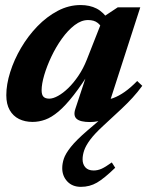

<svg xmlns="http://www.w3.org/2000/svg" viewBox="-20 -461 584 746"><path d="M532.8 -127.6Q514.9 -103 494.6 -80.9Q474.3 -58.9 451.8 -37.8L381 27.9Q347.4 58.8 330.2 82.1Q313 105.4 307 123.6Q300.9 141.7 300.9 158.1Q300.9 177.2 311.8 189.3Q322.7 201.4 343.8 201.4Q359.3 201.4 374.4 194.8Q389.5 188.1 414.4 170.1L427.6 190.8Q384.7 232.4 356.6 248.7Q328.4 265 294.5 265Q261.1 265 241.4 243.9Q221.8 222.8 221.8 192.3Q221.8 174.5 228.2 155.2Q234.6 136 255.3 109.9Q276 83.8 318.8 46.8L387.3 -11.6L393.4 -0.9Q377.5 6.3 361.7 9.8Q346 13.2 330.2 13.2Q292.2 13.2 278.1 1Q263.9 -11.2 272.8 -38.1L326.1 -199.4H339.5Q299.4 -133.8 266.9 -92.2Q234.5 -50.6 207.3 -27.7Q180.1 -4.8 155.7 3.9Q131.2 12.7 106.8 12.7Q76.9 12.7 53.8 1.3Q30.8 -10.2 17.7 -33.2Q4.5 -56.3 4.5 -91Q4.5 -133 19.7 -181Q34.8 -229 61.9 -275.1Q88.9 -321.1 125.3 -358.8Q161.7 -396.4 204.4 -418.9Q247.1 -441.4 293.2 -441.4Q328.4 -441.4 355.1 -427.9Q381.7 -414.3 404 -381.2L378.2 -346.1Q373.6 -360.7 359.7 -371.9Q345.9 -383.1 322.2 -383.1Q295.5 -383.1 269.5 -363Q243.5 -342.9 220.4 -310.7Q197.3 -278.4 179.7 -241.2Q162.1 -204 151.9 -169.4Q141.7 -134.7 141.7 -110.5Q141.7 -92.6 148.9 -85.2Q156 -77.7 171.6 -77.7Q186.1 -77.7 205.5 -88.4Q224.8 -99 245.4 -118.9Q265.9 -138.8 284.8 -166.8Q303.7 -194.7 317.2 -228.9L383.1 -396.5L437.5 -432.5H525L396.9 -35.8L377.4 -71.7Q398.1 -72.1 419.7 -79.9Q441.3 -87.7 464.5 -104Q487.8 -120.4 513 -146.2Z"/></svg>

Font: Newsreader Text
Style: Italic
Weight: 400
Italic angle: -17°
Designer: Hugues Gentile
Foundry: Production Type
Version: Version 1.001